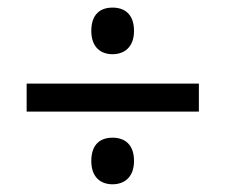

<svg xmlns="http://www.w3.org/2000/svg" viewBox="-20 -578 591 503"><path d="M219.2 -497.1C219.2 -454.1 244.1 -436 274.9 -436C305.2 -436 331.1 -454.1 331.1 -497.1C331.1 -542 305.2 -558.1 274.9 -558.1C244.1 -558.1 219.2 -542 219.2 -497.1ZM501 -285.6V-358.9H49.8V-285.6ZM219.2 -156.2C219.2 -113.3 244.1 -95.2 274.9 -95.2C305.2 -95.2 331.1 -113.3 331.1 -156.2C331.1 -201.2 305.2 -217.3 274.9 -217.3C244.1 -217.3 219.2 -201.2 219.2 -156.2Z"/></svg>

Font: Noto Reveo Sans
Style: Regular
Weight: 400
Designer: Monotype Design team
Foundry: Monotype Imaging Inc.
Version: Version 1.04